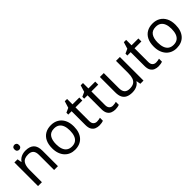

<svg xmlns="http://www.w3.org/2000/svg" viewBox="224 -1904 3080 3080"><g transform="rotate(-45 1764.5 -363.5)"><path d="M285 -737Q305 -737 320.5 -723.5Q336 -710 336 -681Q336 -653 320.5 -639Q305 -625 285 -625Q263 -625 248 -639Q233 -653 233 -681Q233 -710 248 -723.5Q263 -737 285 -737ZM343 -546Q439 -546 488 -499.5Q537 -453 537 -349V0H450V-343Q450 -408 421 -440Q392 -472 330 -472Q241 -472 207 -422Q173 -372 173 -278V0H85V-536H156L169 -463H174Q192 -491 218.5 -509.5Q245 -528 277 -537Q309 -546 343 -546Z M1169 -269Q1169 -202 1151.5 -150.5Q1134 -99 1101.5 -63Q1069 -27 1022.5 -8.5Q976 10 919 10Q866 10 821 -8.5Q776 -27 743 -63Q710 -99 691.5 -150.5Q673 -202 673 -269Q673 -358 703 -419.5Q733 -481 789 -513.5Q845 -546 922 -546Q995 -546 1050.5 -513.5Q1106 -481 1137.5 -419.5Q1169 -358 1169 -269ZM764 -269Q764 -206 780.5 -159.5Q797 -113 832 -88Q867 -63 921 -63Q975 -63 1010 -88Q1045 -113 1061.5 -159.5Q1078 -206 1078 -269Q1078 -333 1061 -378Q1044 -423 1009.5 -447.5Q975 -472 920 -472Q838 -472 801 -418Q764 -364 764 -269Z M1487 -62Q1507 -62 1528 -65.5Q1549 -69 1562 -73V-6Q1548 1 1522 5.5Q1496 10 1472 10Q1430 10 1394.5 -4.5Q1359 -19 1337 -55Q1315 -91 1315 -156V-468H1239V-510L1316 -545L1351 -659H1403V-536H1558V-468H1403V-158Q1403 -109 1426.5 -85.5Q1450 -62 1487 -62Z M1848 -62Q1868 -62 1889 -65.5Q1910 -69 1923 -73V-6Q1909 1 1883 5.5Q1857 10 1833 10Q1791 10 1755.5 -4.5Q1720 -19 1698 -55Q1676 -91 1676 -156V-468H1600V-510L1677 -545L1712 -659H1764V-536H1919V-468H1764V-158Q1764 -109 1787.5 -85.5Q1811 -62 1848 -62Z M2478 -536V0H2406L2393 -71H2389Q2372 -43 2345 -25Q2318 -7 2286 1.5Q2254 10 2219 10Q2155 10 2111.5 -10.5Q2068 -31 2046 -74Q2024 -117 2024 -185V-536H2113V-191Q2113 -127 2142 -95Q2171 -63 2232 -63Q2292 -63 2326.5 -85.5Q2361 -108 2375.5 -151.5Q2390 -195 2390 -257V-536Z M2827 -62Q2847 -62 2868 -65.5Q2889 -69 2902 -73V-6Q2888 1 2862 5.5Q2836 10 2812 10Q2770 10 2734.5 -4.5Q2699 -19 2677 -55Q2655 -91 2655 -156V-468H2579V-510L2656 -545L2691 -659H2743V-536H2898V-468H2743V-158Q2743 -109 2766.5 -85.5Q2790 -62 2827 -62Z M3475 -269Q3475 -202 3457.5 -150.5Q3440 -99 3407.5 -63Q3375 -27 3328.5 -8.5Q3282 10 3225 10Q3172 10 3127 -8.5Q3082 -27 3049 -63Q3016 -99 2997.5 -150.5Q2979 -202 2979 -269Q2979 -358 3009 -419.5Q3039 -481 3095 -513.5Q3151 -546 3228 -546Q3301 -546 3356.5 -513.5Q3412 -481 3443.5 -419.5Q3475 -358 3475 -269ZM3070 -269Q3070 -206 3086.5 -159.5Q3103 -113 3138 -88Q3173 -63 3227 -63Q3281 -63 3316 -88Q3351 -113 3367.5 -159.5Q3384 -206 3384 -269Q3384 -333 3367 -378Q3350 -423 3315.5 -447.5Q3281 -472 3226 -472Q3144 -472 3107 -418Q3070 -364 3070 -269Z"/></g></svg>

Font: lgurmukhi25
Style: Book
Weight: 400
Designer: Jelle Bosma - Monotype Design Team
Foundry: Monotype Imaging Inc.
Version: Version 2.003